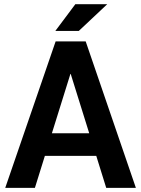

<svg xmlns="http://www.w3.org/2000/svg" viewBox="-20 -912 685 932"><path d="M447.3 -155.3H197.8L149.4 0H5.4L250 -710.9H396L639.6 0H495.6ZM231.9 -265.1H413.1L323.2 -553.2H321.8ZM345.7 -891.6H500.5L362.3 -761.7H248.5Z"/></svg>

Font: Roboto Web
Style: Bold
Weight: 700
Designer: Google
Version: Version 1.200310; 2013